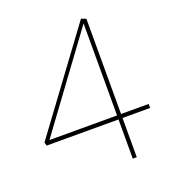

<svg xmlns="http://www.w3.org/2000/svg" viewBox="-129 -801 817 902"><g transform="rotate(-20 280.0 -350.5)"><path d="M401 -216H539V-196H401V0H381V-196H22L17 -213L377 -701L401 -692ZM381 -216V-676L43 -216Z"/></g></svg>

Font: Bitter Pro Thin
Style: Regular
Weight: 250
Designer: Sol Matas, and Bitter project Authors
Foundry: Sol Matas
Version: Version 1.010